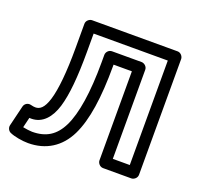

<svg xmlns="http://www.w3.org/2000/svg" viewBox="-122 -650 824 798"><g transform="rotate(20 290.0 -251.5)"><path d="M252 -419 252 -387C252 -251.4 236 -154.2 208 -97C180.8 -41.3 140.3 -16 79 -16C69.6 -16 50.2 -18.6 37.9 -21.2L48.8 -66.3C53.3 -66 54.1 -66 57 -66C107.2 -66 139.4 -104.9 155.9 -159.2C172.6 -214.1 180 -295.5 180 -406V-487H508V-25H433V-419C433 -434.1 418.7 -444 408 -444H277C262.8 -444 252 -431.5 252 -419ZM302 -394H383V0C383 10.7 392.9 25 408 25H533C543.7 25 558 15.1 558 0V-512C558 -522.7 548.1 -537 533 -537H155C144.3 -537 130 -527.1 130 -512V-406C130 -297.9 122 -219.6 108.1 -173.8C94 -127.4 76.2 -116 57 -116C51.8 -116 44.8 -116.9 36.4 -119.2C22.2 -122.9 8.8 -113.9 5.7 -100.9L-16.3 -9.9C-18.7 0.1 -13.8 13.6 -2.3 18.8C17.8 27.9 53.6 34 79 34C157.7 34 218.2 -4 253 -75C286.9 -144.5 302 -248 302 -387Z"/></g></svg>

Font: Fog Sans
Style: Outline
Weight: 700
Foundry: Intel Corporation
Version: Version 1.00